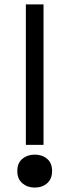

<svg xmlns="http://www.w3.org/2000/svg" viewBox="-20 -792 315 869"><path d="M97 -136.2V-772H177V-136.2ZM137 57Q104 57 81.1 37.4Q58.3 17.8 58.3 -18Q58.3 -54 81.1 -73.1Q104 -92.2 137 -92.2Q171 -92.2 193.4 -73.1Q215.7 -54 215.7 -18Q215.7 17.8 193.4 37.4Q171 57 137 57Z"/></svg>

Font: Savate ExtraLight
Style: Regular
Weight: 200
Designer: Max Esnée
Foundry: Plomb Type
Version: Version 2.000